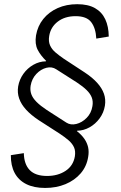

<svg xmlns="http://www.w3.org/2000/svg" viewBox="-20 -757 583 924"><path d="M197.3 147.5Q143.1 147.5 106.2 128.9Q69.3 110.4 50.5 75.2Q31.7 40 32.2 -10.3L94.7 -20Q95.7 33.2 123 61.5Q150.4 89.8 206.5 89.8Q258.3 89.8 295.4 65.4Q332.5 41 340.3 -4.4Q344.2 -29.8 336.4 -47.6Q328.6 -65.4 310.8 -81.1Q293 -96.7 267.1 -113.8L165.5 -179.2Q128.9 -203.6 105.5 -229.2Q82 -254.9 72.3 -282.7Q62.5 -310.5 67.4 -341.3Q73.2 -374.5 92.5 -401.6Q111.8 -428.7 140.4 -445.1Q168.9 -461.4 200.7 -461.9L202.1 -463.9Q175.3 -490.2 161.1 -517.8Q147 -545.4 153.3 -586.4Q161.1 -631.8 188.2 -665.5Q215.3 -699.2 257.3 -718Q299.3 -736.8 351.6 -736.8Q403.8 -736.8 437 -718Q470.2 -699.2 486.6 -664.3Q502.9 -629.4 503.4 -581.1L443.4 -571.3Q440.9 -621.6 418.9 -650.4Q397 -679.2 343.8 -679.2Q292 -679.2 257.8 -652.8Q223.6 -626.5 216.8 -584Q212.4 -557.6 220.9 -538.6Q229.5 -519.5 247.1 -504.6Q264.6 -489.7 286.6 -474.6L387.2 -408.7Q424.3 -384.3 447.5 -358.6Q470.7 -333 480.2 -305.9Q489.7 -278.8 484.9 -248.5Q479.5 -214.8 459.5 -187.5Q439.5 -160.2 411.1 -144.3Q382.8 -128.4 351.6 -127.9L350.1 -126Q373 -107.9 386.2 -88.6Q399.4 -69.3 404.1 -48.1Q408.7 -26.9 404.3 -1.5Q397 43.9 368.2 77.4Q339.4 110.8 295.2 129.2Q251 147.5 197.3 147.5ZM299.3 -167Q319.8 -153.8 347.2 -160.4Q374.5 -167 397 -189.7Q419.4 -212.4 424.8 -246.1Q428.7 -268.6 421.9 -287.1Q415 -305.7 397.2 -323.2Q379.4 -340.8 349.6 -360.4L251 -423.3Q230 -437.5 203.1 -430.7Q176.3 -423.8 154.8 -401.1Q133.3 -378.4 127.4 -344.7Q124 -322.8 130.6 -304Q137.2 -285.2 155.8 -266.6Q174.3 -248 204.6 -228Z"/></svg>

Font: Inter 20pt Light
Style: Italic
Weight: 300
Italic angle: -9.3988°
Version: Version 4.001;git-66647c0bb